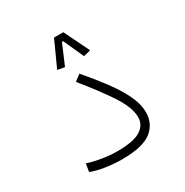

<svg xmlns="http://www.w3.org/2000/svg" viewBox="-159 -808 903 938"><g transform="rotate(-30 293.0 -339.0)"><path d="M262.2 1.5Q220.7 1.5 173.6 -5.4Q126.5 -12.2 92.8 -25.9L100.1 -70.3Q137.7 -58.1 181.2 -51.3Q224.6 -44.4 264.6 -44.4Q356.9 -44.4 395.8 -69.8Q434.6 -95.2 434.6 -138.2Q434.6 -193.8 384 -270Q333.5 -346.2 257.3 -439L292 -465.8Q345.2 -403.8 387.7 -346.7Q430.2 -289.6 454.8 -238Q479.5 -186.5 479.5 -140.6Q479.5 -75.7 430.7 -37.1Q381.8 1.5 262.2 1.5ZM325.2 -680.2 394.5 -538.1 354.5 -528.3 302.7 -642.6H295.9L247.1 -528.3L207 -535.6L272.9 -680.2Z"/></g></svg>

Font: Cascadia Mono ExtraLight
Style: Regular
Weight: 200
Monospace: yes
Designer: Aaron Bell
Foundry: Saja Typeworks
Version: Version 2404.023; ttfautohint (v1.8.4)